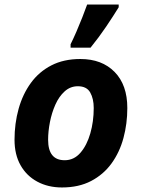

<svg xmlns="http://www.w3.org/2000/svg" viewBox="-20 -816 625 846"><path d="M253 10Q192 10 144.5 -15.5Q97 -41 70.5 -88Q44 -135 44 -200Q44 -272 62 -336.5Q80 -401 116 -450.5Q152 -500 206.5 -528Q261 -556 334 -556Q429 -556 485 -499Q541 -442 541 -340Q541 -271 524 -208Q507 -145 471.5 -96Q436 -47 381.5 -18.5Q327 10 253 10ZM265 -110Q306 -110 334.5 -143Q363 -176 378 -228.5Q393 -281 393 -340Q393 -381 377.5 -408.5Q362 -436 323 -436Q290 -436 265 -413.5Q240 -391 224 -355Q208 -319 200 -278Q192 -237 192 -200Q192 -110 265 -110ZM291 -606V-621Q303 -645 316.5 -676Q330 -707 342.5 -739Q355 -771 364 -796H503V-784Q479 -745 448 -699Q417 -653 379 -606Z"/></svg>

Font: Noto IKEA Latin
Style: Bold Italic
Weight: 700
Italic angle: -12°
Designer: Monotype Design Team
Foundry: Monotype Imaging Inc.
Version: Version 1.0